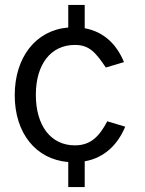

<svg xmlns="http://www.w3.org/2000/svg" viewBox="-20 -762 590 782"><path d="M325 -742H258V-650C125 -639 40 -528 40 -374C40 -221 125 -113 258 -102V0H325V-105C406 -119 460 -174 490 -246L417 -268C385 -208 351 -170 285 -170C187 -170 126 -250 126 -376C126 -500 187 -579 285 -579C344 -579 370 -548 411 -487L485 -509C457 -577 407 -632 325 -647Z"/></svg>

Font: Cheyenne Sans
Style: Regular
Weight: 400
Designer: The Public Sans project authors (U.S. Web Design System), Libre Franklin designed by Pablo Impallari and Rodrigo Fuenzal
Foundry: The Cheyenne Sans Project Authors
Version: Version 2.007